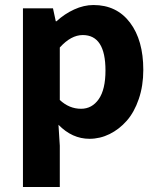

<svg xmlns="http://www.w3.org/2000/svg" viewBox="-20 -543 640 768"><path d="M71.8 205.1V-509.8H191.9L203.1 -458H206.1Q237.8 -487.3 276.6 -505.1Q315.4 -522.9 354 -522.9Q446.8 -522.9 500 -452.6Q553.2 -382.3 553.2 -263.2Q553.2 -200.2 535.2 -147.2Q517.1 -94.2 487.1 -60.1Q457 -25.9 418.5 -6.8Q379.9 12.2 337.9 12.2Q268.6 12.2 213.9 -43.9L219.2 40V205.1ZM304.2 -107.9Q348.1 -107.9 375 -146.5Q401.9 -185.1 401.9 -261.2Q401.9 -402.8 311 -402.8Q264.2 -402.8 219.2 -353V-143.1Q256.8 -107.9 304.2 -107.9Z"/></svg>

Font: Office Code Pro Bold
Style: Regular
Weight: 700
Designer: Nathan Rutzky & Paul D. Hunt
Foundry: Adobe Systems Incorporated
Version: Version 1.004;PS 001.004;hotconv 1.0.70;makeotf.lib2.5.58329